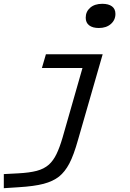

<svg xmlns="http://www.w3.org/2000/svg" viewBox="-51 -750 685 1008"><path d="M555 -677Q555 -645 531 -624Q507 -603 468 -603Q435 -603 417 -617Q399 -631 399 -657Q399 -689 422.5 -709.5Q446 -730 486 -730Q519 -730 537 -716.5Q555 -703 555 -677ZM488 -465 359 -17Q336 65 313 108.5Q290 152 259 177Q227 202 178 215Q129 228 46 233L-31 238V164L45 160Q103 157 141.5 147Q180 137 206 114Q229 93 245.5 59Q262 25 277 -26L382 -393H169L190 -465Z"/></svg>

Font: Intel One Mono
Style: Italic
Weight: 400
Italic angle: -16°
Monospace: yes
Designer: Fred Shallcrass
Foundry: Frere-Jones Type LLC
Version: Version 1.400;hotconv 1.1.0;makeotfexe 2.6.0;FJTRelease1.4